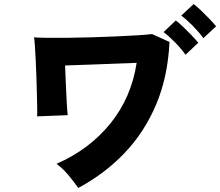

<svg xmlns="http://www.w3.org/2000/svg" viewBox="-20 -895 1086 947"><path d="M366 32Q345 2 318 -30.5Q291 -63 259 -87Q421 -158 524.5 -286Q628 -414 654 -585L301 -572Q303 -527 305 -476Q307 -425 309.5 -384Q312 -343 314 -327L163 -321Q164 -333 163.5 -363Q163 -393 162 -433Q161 -473 159.5 -517Q158 -561 156 -601Q154 -641 152 -670.5Q150 -700 148 -711Q168 -709 211 -708.5Q254 -708 311.5 -708.5Q369 -709 432 -711Q495 -713 554 -715.5Q613 -718 659.5 -721Q706 -724 730 -727L816 -688Q808 -517 750.5 -380.5Q693 -244 595 -141Q497 -38 366 32ZM895 -625Q874 -655 843 -686.5Q812 -718 787 -737L847 -794Q862 -783 883.5 -762.5Q905 -742 925.5 -720.5Q946 -699 958 -684ZM983 -707Q962 -736 931 -767.5Q900 -799 874 -818L935 -875Q950 -864 971.5 -843.5Q993 -823 1013.5 -801.5Q1034 -780 1046 -765Z"/></svg>

Font: Zen Kaku Gothic New Black
Style: Regular
Weight: 900
Designer: Yoshimichi Ohira
Foundry: Positype
Version: Version 1.001